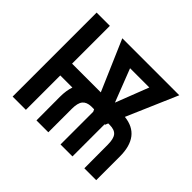

<svg xmlns="http://www.w3.org/2000/svg" viewBox="-127 -691 854 854"><g transform="rotate(45 300.0 -264.0)"><path d="M380.4 -302.7 440.9 -458.5H319.8ZM565.4 -147.9V0H490.7L490.2 -147.9Q490.2 -185.1 477.3 -200.7Q464.4 -216.3 433.6 -216.3H424.8L418.9 -202.1H416V0H340.8V-205.6L335.9 -216.3H317.4Q289.6 -215.3 276.9 -199.7Q264.2 -184.1 264.2 -147.9V0H189.5L189 -147.9Q189 -187.5 199.2 -216.3H123V0H39.6V-528.3H123V-290.5H303.7L201.2 -528.3H559.6L456.5 -289.1Q565.4 -277.8 565.4 -147.9Z"/></g></svg>

Font: RobotoMono-Regular
Style: Regular
Weight: 400
Designer: Google
Version: Version 2.000985; 2015; ttfautohint (v1.3)